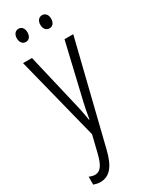

<svg xmlns="http://www.w3.org/2000/svg" viewBox="-241 -757 826 1047"><g transform="rotate(-30 171.5 -233.0)"><path d="M51 -666C51 -640 65 -624 85 -624C104 -624 118 -639 118 -666C118 -692 104 -707 85 -707C65 -707 51 -691 51 -666ZM199 -666C199 -640 213 -624 233 -624C253 -624 267 -639 267 -666C267 -692 252 -707 233 -707C214 -707 199 -692 199 -666ZM13 -532 145 -8 120 94C102 170 80 192 49 192C37 192 24 188 13 183V233C28 238 40 241 54 241C111 241 148 202 172 103L329 -532H274L193 -188C185 -154 179 -124 173 -85H170C165 -113 162 -136 150 -187L69 -532Z"/></g></svg>

Font: Noto Sans Display Condensed Light
Style: Regular
Weight: 300
Width: 3
Designer: Monotype Design Team
Foundry: Monotype Imaging Inc.
Version: Version 1.900